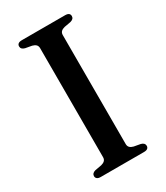

<svg xmlns="http://www.w3.org/2000/svg" viewBox="-177 -776 735 851"><g transform="rotate(-30 190.5 -350.0)"><path d="M248.5 -71Q248.5 -60 255 -53.5Q261.5 -47 273.5 -44L306.5 -38Q325.5 -33 325.5 -18Q325.5 -10 319.8 -5Q314 0 301 0H80Q67.5 0 61.5 -5Q55.5 -10 55.5 -18Q55.5 -33 74.5 -38L107.5 -44Q119.5 -47 126 -53.5Q132.5 -60 132.5 -71V-629Q132.5 -640 126 -646.5Q119.5 -653 107.5 -656L74.5 -662Q55.5 -667 55.5 -682Q55.5 -690.5 61.5 -695.2Q67.5 -700 80 -700H301Q314 -700 319.8 -695.2Q325.5 -690.5 325.5 -682Q325.5 -667 306.5 -662L273.5 -656Q261.5 -653 255 -646.5Q248.5 -640 248.5 -629Z"/></g></svg>

Font: Fraunces Wonky
Style: Regular
Weight: 400
Version: Version 1.000;[b76b70a41]